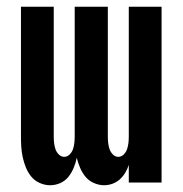

<svg xmlns="http://www.w3.org/2000/svg" viewBox="-20 -540 540 568"><path d="M128 8Q113 8 98 1.5Q83 -5 73 -17Q63 -29 57 -43.5Q51 -58 47.5 -73.5Q44 -89 43 -104.5Q42 -120 42 -136V-520H139V-136Q139 -127 140 -117.5Q141 -108 144 -99Q147 -90 154 -83Q161 -76 170 -76Q179 -76 186 -83Q193 -90 196 -99Q199 -108 200 -117.5Q201 -127 201 -136V-520H299V-136Q299 -127 300 -117.5Q301 -108 304 -99Q307 -90 314 -83Q321 -76 330 -76Q339 -76 346 -83Q353 -90 356 -99Q359 -108 360 -117.5Q361 -127 361 -136V-520H458V0H361V-52Q357 -40 350.5 -29Q344 -18 334.5 -9.5Q325 -1 313 3.5Q301 8 288 8Q273 8 258 1.5Q243 -5 233 -17Q223 -29 217 -43.5Q211 -58 207 -73Q204 -58 198 -43.5Q192 -29 182.5 -17Q173 -5 158.5 1.5Q144 8 128 8Z"/></svg>

Font: Iosevka
Style: Bold
Weight: 700
Monospace: yes
Designer: Belleve Invis
Foundry: Belleve Invis
Version: Version 32.5.0; ttfautohint (v1.8.4)